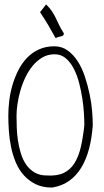

<svg xmlns="http://www.w3.org/2000/svg" viewBox="-20 -847 472 868"><path d="M17.6 -324.2Q17.6 -356.4 22 -392.6Q26.4 -428.7 36.6 -463.4Q46.9 -498 63 -529.8Q79.1 -561.5 102.1 -585.4Q125 -609.4 155.8 -623.5Q186.5 -637.7 225.6 -637.7Q259.8 -637.7 286.1 -618.7Q312.5 -599.6 332 -568.8Q351.6 -538.1 364.3 -499Q377 -460 385.3 -420.4Q393.6 -380.9 396.5 -344.2Q399.4 -307.6 399.4 -281.2Q395.5 -223.6 382.8 -175.3Q370.1 -127 348.1 -90.3Q326.2 -53.7 293.9 -30.3Q261.7 -6.8 215.8 1Q171.9 1 140.6 -14.6Q109.4 -30.3 86.9 -55.7Q64.5 -81.1 50.8 -114.3Q37.1 -147.5 29.8 -183.6Q22.5 -219.7 20 -256.3Q17.6 -293 17.6 -324.2ZM54.7 -324.2Q54.7 -300.8 55.7 -271.5Q56.6 -242.2 61 -212.4Q65.4 -182.6 74.2 -153.8Q83 -125 98.1 -103Q113.3 -81.1 136.2 -67.4Q159.2 -53.7 191.4 -53.7Q238.3 -50.8 268.6 -65.4Q298.8 -80.1 317.4 -110.4Q335.9 -140.6 345.7 -183.6Q355.5 -226.6 361.3 -281.2Q361.3 -302.7 359.4 -335Q357.4 -367.2 352.1 -402.3Q346.7 -437.5 337.4 -473.1Q328.1 -508.8 313 -537.6Q297.9 -566.4 276.9 -584Q255.9 -601.6 226.6 -601.6Q196.3 -601.6 171.9 -587.4Q147.5 -573.2 128.4 -550.3Q109.4 -527.3 95.2 -498Q81.1 -468.8 72.3 -438Q63.5 -407.2 59.1 -377.4Q54.7 -347.7 54.7 -324.2ZM188.5 -827.1Q206.1 -809.6 215.3 -795.4Q224.6 -781.2 231.4 -767.1Q238.3 -752.9 246.1 -736.3Q253.9 -719.7 268.6 -696.3Q268.6 -689.5 265.6 -687Q262.7 -684.6 257.3 -683.1Q252 -681.6 245.6 -680.2Q239.3 -678.7 231.4 -674.8Q218.8 -696.3 211.9 -709Q205.1 -721.7 198.7 -732.4Q192.4 -743.2 184.1 -756.3Q175.8 -769.5 161.1 -792Z"/></svg>

Font: Annie Use Your Telescope
Style: Regular
Weight: 400
Version: Version 1.003 2001